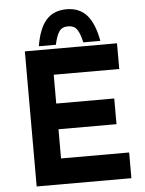

<svg xmlns="http://www.w3.org/2000/svg" viewBox="-62 -993 789 1042"><g transform="rotate(-5 333.0 -472.0)"><path d="M597 -736V-596H240V-439H556V-299H240V-140H611V0H95V-736ZM508 -757H415Q405 -805 389 -828Q373 -851 340 -851Q307 -851 291.5 -828Q276 -805 266 -757H173Q189 -854 229.5 -899Q270 -944 340 -944Q410 -944 450.5 -898Q491 -852 508 -757Z"/></g></svg>

Font: Josefin Sans
Style: Bold
Weight: 700
Designer: Santiago Orozco
Foundry: Typemade
Version: Version 2.000